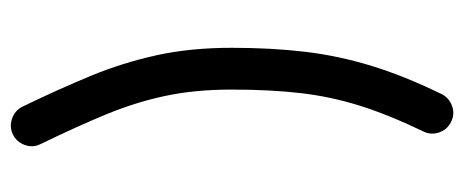

<svg xmlns="http://www.w3.org/2000/svg" viewBox="-262 -504 826 341"><g transform="rotate(90 150.5 -334.0)"><path d="M196.8 -722.7Q210.4 -716.3 215.6 -701.7Q220.7 -687 213.9 -673.3Q184.1 -611.3 168 -559.8Q151.9 -508.3 145.8 -454.8Q139.6 -401.4 139.6 -333Q139.6 -267.6 150.9 -214.8Q162.1 -162.1 183.6 -110.1Q205.1 -58.1 236.3 6.3Q243.2 20 238 34.4Q232.9 48.8 219.2 55.7Q205.6 62 191.2 57.1Q176.8 52.2 169.9 38.6Q138.7 -25.9 115.2 -82.8Q91.8 -139.6 78.6 -199.7Q65.4 -259.8 65.4 -333Q65.4 -404.3 72.5 -463.6Q79.6 -522.9 97.4 -581.1Q115.2 -639.2 147.5 -705.6Q154.3 -719.2 168.7 -724.4Q183.1 -729.5 196.8 -722.7Z"/></g></svg>

Font: Mikhak-FD Regular
Style: FD-Regular
Weight: 400
Designer: Amin Abedi
Version: Version 3.2